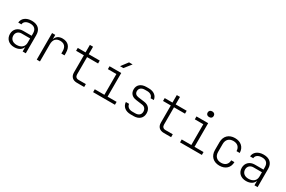

<svg xmlns="http://www.w3.org/2000/svg" viewBox="136 -2109 5129 3443"><g transform="rotate(30 2700.0 -387.5)"><path d="M260 10C350 10 414 -31 432 -95V0H497V-376C497 -494 428 -560 303 -560C186 -560 110 -498 104 -410H170C173 -466 224 -502 303 -502C387 -502 431 -458 431 -375V-325H251C148 -325 77 -257 77 -160C77 -60 147 10 260 10ZM278 -47C195 -47 144 -94 144 -164C144 -226 189 -270 254 -270H431V-180C431 -98 372 -47 278 -47Z M724 0H790V-356C790 -450 836 -503 921 -503C1006 -503 1051 -455 1051 -364V-315H1117V-364C1117 -489 1055 -560 937 -560C860 -560 808 -521 790 -457V-550H724Z M1555 0H1706V-60H1555C1509 -60 1483 -87 1483 -133V-490H1711V-550H1483V-705H1417V-550H1256V-490H1417V-133C1417 -49 1468 0 1555 0Z M2076 -645H2145L2256 -785H2182ZM1891 0H2343V-60H2156V-550H1914V-490H2090V-60H1891Z M2673 9H2734C2844 9 2912 -52 2912 -150C2912 -237 2861 -297 2773 -309L2645 -326C2590 -333 2561 -361 2561 -409C2561 -466 2604 -502 2674 -502H2724C2788 -502 2832 -467 2838 -421H2904C2896 -504 2827 -559 2724 -559H2674C2564 -559 2495 -501 2495 -408C2495 -325 2545 -275 2631 -264L2764 -246C2817 -239 2847 -199 2847 -146C2847 -86 2805 -49 2734 -49H2673C2605 -49 2560 -86 2554 -141H2488C2493 -50 2563 9 2673 9Z M3355 0H3506V-60H3355C3309 -60 3283 -87 3283 -133V-490H3511V-550H3283V-705H3217V-550H3056V-490H3217V-133C3217 -49 3268 0 3355 0Z M3915 -653C3954 -653 3978 -675 3978 -711C3978 -747 3954 -770 3915 -770C3876 -770 3852 -747 3852 -711C3852 -675 3876 -653 3915 -653ZM3691 0H4143V-60H3956V-550H3714V-490H3890V-60H3691Z M4509 10C4632 10 4712 -64 4713 -180H4647C4646 -98 4593 -50 4509 -50C4422 -50 4368 -103 4368 -194V-356C4368 -447 4422 -500 4509 -500C4593 -500 4646 -452 4647 -370H4713C4712 -486 4632 -560 4509 -560C4383 -560 4302 -481 4302 -356V-194C4302 -68 4383 10 4509 10Z M5060 10C5150 10 5214 -31 5232 -95V0H5297V-376C5297 -494 5228 -560 5103 -560C4986 -560 4910 -498 4904 -410H4970C4973 -466 5024 -502 5103 -502C5187 -502 5231 -458 5231 -375V-325H5051C4948 -325 4877 -257 4877 -160C4877 -60 4947 10 5060 10ZM5078 -47C4995 -47 4944 -94 4944 -164C4944 -226 4989 -270 5054 -270H5231V-180C5231 -98 5172 -47 5078 -47Z"/></g></svg>

Font: JetBrains Mono ExtraLight
Style: Regular
Weight: 240
Monospace: yes
Designer: Philipp Nurullin, Konstantin Bulenkov
Foundry: JetBrains
Version: Version 2.305